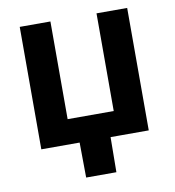

<svg xmlns="http://www.w3.org/2000/svg" viewBox="-79 -617 768 843"><g transform="rotate(-10 304.5 -195.0)"><path d="M64.9 0V-545.9H201.7V-110.4H407.2V-545.9H543.9V0ZM237.3 156.2 235.4 -31.2H374L372.1 156.2Z"/></g></svg>

Font: Inter
Style: 650
Weight: 650
Designer: Rasmus Andersson
Foundry: rsms
Version: Version 4.001;git-66647c0bb